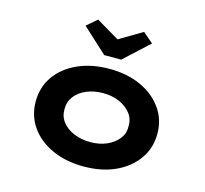

<svg xmlns="http://www.w3.org/2000/svg" viewBox="-112 -913 1119 1049"><g transform="rotate(15 447.0 -388.0)"><path d="M447 10Q346 10 268 -25.5Q190 -61 146.5 -123.5Q103 -186 103 -266Q103 -347 146.5 -409Q190 -471 268 -506.5Q346 -542 447 -542Q549 -542 626 -506.5Q703 -471 747 -409Q791 -347 791 -266Q791 -186 747 -123.5Q703 -61 626 -25.5Q549 10 447 10ZM448 -128Q499 -128 539.5 -145.5Q580 -163 605 -194Q630 -225 628 -266Q630 -307 605 -338.5Q580 -370 539.5 -387.5Q499 -405 448 -405Q397 -405 355 -387.5Q313 -370 289 -338.5Q265 -307 266 -266Q265 -225 289 -194Q313 -163 355 -145.5Q397 -128 448 -128ZM399 -607 259 -736 317 -786 462 -700H432L577 -786L635 -736L495 -607Z"/></g></svg>

Font: Lexend Peta
Style: Bold
Weight: 700
Designer: Bonnie Shaver-Troup, Thomas Jockin
Foundry: Lexend
Version: Version 1.007